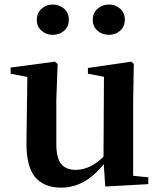

<svg xmlns="http://www.w3.org/2000/svg" viewBox="-20 -819 712 854"><path d="M464.8 -664.1Q434.6 -664.1 413.6 -682.6Q392.6 -701.2 392.6 -731.4Q392.6 -761.7 414.1 -780.3Q435.5 -798.8 464.8 -798.8Q494.1 -798.8 514.6 -780.3Q535.2 -761.7 535.2 -731.4Q535.2 -701.2 514.6 -682.6Q494.1 -664.1 464.8 -664.1ZM213.9 -664.1Q185.5 -664.1 164.6 -682.6Q143.6 -701.2 143.6 -731.4Q143.6 -760.7 164.6 -779.8Q185.5 -798.8 213.9 -798.8Q244.1 -798.8 265.1 -780.3Q286.1 -761.7 286.1 -731.4Q286.1 -701.2 265.6 -682.6Q245.1 -664.1 213.9 -664.1ZM572.3 -37.1 639.6 -30.3V0L448.2 10.7L441.4 -88.9Q358.4 15.6 252 15.6Q175.8 15.6 136.2 -31.2Q96.7 -78.1 97.7 -186.5L101.6 -476.6L27.3 -491.2V-518.6L224.6 -544.9L236.3 -534.2L230.5 -374V-179.7Q230.5 -116.2 252 -89.8Q273.4 -63.5 316.4 -63.5Q381.8 -63.5 440.4 -122.1L442.4 -477.5L371.1 -491.2V-516.6L564.5 -544.9L575.2 -534.2L572.3 -374Z"/></svg>

Font: GenYoMin TW TTF Bold
Style: Regular
Weight: 700
Version: Version 1.300